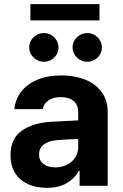

<svg xmlns="http://www.w3.org/2000/svg" viewBox="-20 -904 598 934"><path d="M228.5 -311.5Q282.2 -314.9 360.4 -318.4V-361.3Q359.4 -394.5 337.4 -413.1Q315.4 -431.6 275.4 -431.6Q239.3 -431.6 216.3 -416Q193.4 -400.4 187.5 -373H49.8Q54.2 -419.9 82.3 -457Q110.4 -494.1 160.6 -515.6Q210.9 -537.1 279.3 -537.1Q339.8 -537.1 390.9 -518.1Q441.9 -499 472.9 -458.7Q503.9 -418.5 503.9 -357.4V0H367.2V-73.2H363.3Q342.3 -34.7 303.5 -12.5Q264.6 9.8 208 9.8Q156.2 9.8 116.5 -8.1Q76.7 -25.9 54 -61.5Q31.2 -97.2 31.2 -148.4Q31.2 -230.5 86.4 -268.6Q141.6 -306.6 228.5 -311.5ZM249 -89.8Q281.2 -89.8 306.9 -103Q332.5 -116.2 346.7 -139.2Q360.8 -162.1 360.4 -189.5V-228Q337.4 -227.5 303.7 -225.6Q270 -223.6 252 -221.7Q213.9 -217.8 191.9 -200.2Q169.9 -182.6 169.9 -152.3Q169.9 -122.6 191.7 -106.2Q213.4 -89.8 249 -89.8ZM122.1 -672.9Q122.1 -691.9 131.6 -708Q141.1 -724.1 157.7 -733.6Q174.3 -743.2 193.4 -743.2Q212.9 -743.2 229.2 -733.6Q245.6 -724.1 255.1 -708Q264.6 -691.9 264.6 -672.9Q264.6 -654.3 255.1 -638.4Q245.6 -622.6 229.2 -613Q212.9 -603.5 193.4 -603.5Q174.3 -603.5 158 -613Q141.6 -622.6 131.8 -638.7Q122.1 -654.8 122.1 -672.9ZM333 -672.9Q333 -691.9 342.5 -708Q352.1 -724.1 368.7 -733.6Q385.3 -743.2 404.3 -743.2Q423.8 -743.2 440.2 -733.6Q456.5 -724.1 466.1 -708Q475.6 -691.9 475.6 -672.9Q475.6 -654.3 466.1 -638.4Q456.5 -622.6 440.2 -613Q423.8 -603.5 404.3 -603.5Q385.3 -603.5 368.9 -613Q352.5 -622.6 342.8 -638.7Q333 -654.8 333 -672.9ZM463.9 -804.7H127.9V-883.8H463.9Z"/></svg>

Font: Pretendard
Style: Bold
Weight: 700
Designer: Base glyphs from Inter by Rasmus Andersson; Hangeul glyphs from Noto Sans CJK(Source Han Sans) by Jang Soo-young and Kan
Foundry: Kil Hyung-jin
Version: Version 1.309